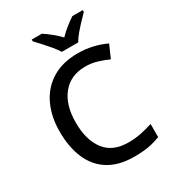

<svg xmlns="http://www.w3.org/2000/svg" viewBox="-223 -1063 1079 1195"><g transform="rotate(-30 317.0 -465.5)"><path d="M400 -629Q294 -629 234.5 -556Q175 -483 175 -356Q175 -230 230.5 -157.5Q286 -85 399 -85Q445 -85 487.5 -93.5Q530 -102 574 -116V-22Q531 -5 487.5 2.5Q444 10 386 10Q276 10 203.5 -35Q131 -80 95.5 -163Q60 -246 60 -357Q60 -465 99.5 -548Q139 -631 215 -677.5Q291 -724 400 -724Q455 -724 506.5 -712Q558 -700 601 -679L561 -588Q526 -604 485.5 -616.5Q445 -629 400 -629ZM320 -781Q306 -804 284 -830.5Q262 -857 238 -883Q214 -909 196 -928V-941H269Q295 -924 323.5 -901Q352 -878 378 -851Q404 -878 433 -901Q462 -924 488 -941H563V-928Q544 -909 519.5 -883Q495 -857 472.5 -830.5Q450 -804 438 -781Z"/></g></svg>

Font: Noto Sans NKo Unjoined Medium
Style: Regular
Weight: 500
Designer: Monotype Design Team
Foundry: Monotype Imaging Inc.
Version: Version 2.004